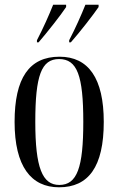

<svg xmlns="http://www.w3.org/2000/svg" viewBox="-20 -786 503 816"><path d="M137 -615V-606H144C181 -649 238 -721 261 -756V-766H206C188 -721 164 -667 137 -615ZM274 -615V-606H281C319 -649 375 -721 399 -756V-766H343C325 -721 301 -667 274 -615ZM231 10C356 10 421 -77 421 -268C421 -453 356 -545 233 -545C104 -545 42 -454 42 -268C42 -79 112 10 231 10ZM232 0C160 0 130 -73 130 -268C130 -465 156 -535 231 -535C308 -535 334 -465 334 -268C334 -74 308 0 232 0Z"/></svg>

Font: Noto Serif Display ExtraCondensed
Style: Regular
Weight: 400
Width: 2
Designer: Monotype Design Team
Foundry: Monotype Imaging Inc.
Version: Version 2.009